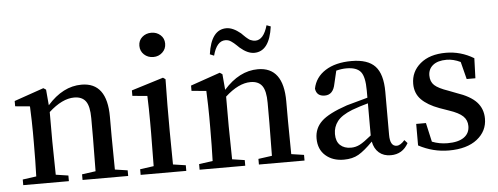

<svg xmlns="http://www.w3.org/2000/svg" viewBox="-52 -940 2836 1093"><g transform="rotate(-5 1366.0 -393.5)"><path d="M568.4 -43 640.6 -32.2V0H379.9V-32.2L458 -43Q460 -154.3 460 -232.4V-345.7Q460 -414.1 439 -442.9Q418 -471.7 373 -471.7Q304.7 -471.7 227.5 -401.4V-232.4Q227.5 -210 230.5 -43L301.8 -32.2V0H41V-32.2L119.1 -43Q122.1 -127.9 122.1 -232.4V-295.9Q122.1 -351.6 118.2 -443.4L34.2 -451.2V-481.4L203.1 -540L217.8 -530.3L225.6 -440.4Q314.5 -541 420.9 -541Q566.4 -541 566.4 -344.7V-232.4Q566.4 -154.3 568.4 -43Z M842.8 -662.1Q811.5 -662.1 790 -682.1Q768.6 -702.1 768.6 -732.4Q768.6 -762.7 790 -781.7Q811.5 -800.8 842.8 -800.8Q873 -800.8 894.5 -781.7Q916 -762.7 916 -732.4Q916 -702.1 894.5 -682.1Q873 -662.1 842.8 -662.1ZM900.4 -43 972.7 -32.2V0H711.9V-32.2L790 -43Q792 -156.2 792 -232.4V-295.9Q792 -373 789.1 -444.3L704.1 -452.1V-483.4L886.7 -540L900.4 -530.3L898.4 -380.9V-232.4Q898.4 -154.3 900.4 -43Z M1500 -786.1 1523.4 -777.3Q1503.9 -635.7 1417 -635.7Q1378.9 -635.7 1335.9 -672.9Q1333 -675.8 1322.3 -686Q1311.5 -696.3 1306.6 -700.2Q1301.8 -704.1 1293 -710.4Q1284.2 -716.8 1275.9 -719.2Q1267.6 -721.7 1258.8 -721.7Q1209 -721.7 1187.5 -639.6L1164.1 -649.4Q1183.6 -789.1 1270.5 -789.1Q1307.6 -789.1 1351.6 -752.9Q1353.5 -751 1363.3 -741.2Q1373 -731.4 1376 -729Q1378.9 -726.6 1387.2 -719.7Q1395.5 -712.9 1400.4 -710.9Q1405.3 -709 1413.1 -706.5Q1420.9 -704.1 1428.7 -704.1Q1476.6 -704.1 1500 -786.1ZM1576.2 -43 1648.4 -32.2V0H1387.7V-32.2L1465.8 -43Q1467.8 -154.3 1467.8 -232.4V-345.7Q1467.8 -414.1 1446.8 -442.9Q1425.8 -471.7 1380.9 -471.7Q1312.5 -471.7 1235.4 -401.4V-232.4Q1235.4 -210 1238.3 -43L1309.6 -32.2V0H1048.8V-32.2L1127 -43Q1129.9 -127.9 1129.9 -232.4V-295.9Q1129.9 -351.6 1126 -443.4L1042 -451.2V-481.4L1210.9 -540L1225.6 -530.3L1233.4 -440.4Q1322.3 -541 1428.7 -541Q1574.2 -541 1574.2 -344.7V-232.4Q1574.2 -154.3 1576.2 -43Z M2036.1 -109.4V-293Q1992.2 -281.2 1944.3 -263.7Q1882.8 -239.3 1858.4 -207.5Q1834 -175.8 1834 -134.8Q1834 -92.8 1856.9 -71.3Q1879.9 -49.8 1918.9 -49.8Q1945.3 -49.8 1969.2 -62Q1993.2 -74.2 2036.1 -109.4ZM2224.6 -66.4 2241.2 -47.9Q2208 12.7 2140.6 12.7Q2099.6 12.7 2073.2 -10.3Q2046.9 -33.2 2039.1 -74.2Q1991.2 -25.4 1956.5 -5.4Q1921.9 14.6 1872.1 14.6Q1808.6 14.6 1768.1 -21Q1727.5 -56.6 1727.5 -119.1Q1727.5 -176.8 1768.6 -216.3Q1809.6 -255.9 1916 -292Q2015.6 -320.3 2036.1 -325.2V-366.2Q2036.1 -445.3 2012.7 -473.6Q1989.3 -502 1931.6 -502Q1903.3 -502 1873 -494.1L1855.5 -419.9Q1843.8 -358.4 1795.9 -358.4Q1749 -358.4 1743.2 -402.3Q1755.9 -466.8 1814 -503.9Q1872.1 -541 1963.9 -541Q2056.6 -541 2098.6 -496.1Q2140.6 -451.2 2140.6 -349.6V-103.5Q2140.6 -38.1 2178.7 -38.1Q2200.2 -38.1 2224.6 -66.4Z M2500 -324.2 2543 -307.6Q2622.1 -281.2 2657.2 -242.7Q2692.4 -204.1 2692.4 -148.4Q2692.4 -77.1 2634.3 -31.2Q2576.2 14.6 2472.7 14.6Q2381.8 14.6 2299.8 -29.3V-152.3H2355.5L2379.9 -43.9Q2421.9 -27.3 2468.8 -27.3Q2530.3 -27.3 2562.5 -50.3Q2594.7 -73.2 2594.7 -114.3Q2594.7 -148.4 2571.3 -170.9Q2547.9 -193.4 2492.2 -211.9L2439.5 -230.5Q2373 -254.9 2337.9 -290.5Q2302.7 -326.2 2302.7 -380.9Q2302.7 -450.2 2356.4 -495.6Q2410.2 -541 2502.9 -541Q2587.9 -541 2662.1 -496.1L2658.2 -381.8H2608.4L2583 -481.4Q2542 -501 2503.9 -501Q2453.1 -501 2425.8 -479Q2398.4 -457 2398.4 -419.9Q2398.4 -384.8 2420.4 -364.3Q2442.4 -343.8 2500 -324.2Z"/></g></svg>

Font: GenYoMin TW TTF SemiBold
Style: Regular
Weight: 600
Version: Version 1.300